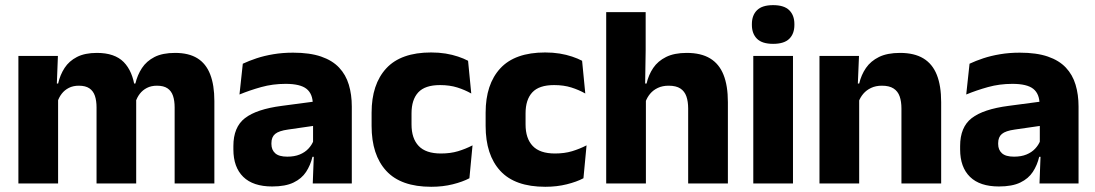

<svg xmlns="http://www.w3.org/2000/svg" viewBox="-20 -707 4221 740"><path d="M806.2 0H653.1V-293Q653.1 -318.8 646.8 -337.6Q640.5 -356.4 625.7 -366.5Q610.8 -376.7 585 -376.7Q562.8 -376.7 546.3 -368.2Q529.8 -359.8 518.9 -345.6Q507.9 -331.4 502.5 -313.5L487.8 -385H501.7Q509.6 -418 527.1 -444.7Q544.6 -471.4 575.5 -487.3Q606.5 -503.1 654.9 -503.1Q707.5 -503.1 740.8 -482.4Q774.1 -461.7 790.1 -420.4Q806.2 -379.2 806.2 -317.6ZM203.9 0H50.9V-491.4H203.2L198.1 -359.2L203.9 -354.2ZM504.9 0H352.1V-293Q352.1 -318.8 345.8 -337.6Q339.4 -356.4 324.6 -366.5Q309.7 -376.7 283.9 -376.7Q261.7 -376.7 245.2 -368.2Q228.7 -359.8 217.8 -345.6Q206.9 -331.4 201.4 -313.5L177.8 -385H204Q211.6 -418.5 228.9 -445.1Q246.1 -471.7 276.6 -487.4Q307.1 -503.1 353.6 -503.1Q422 -503.1 456.8 -467.8Q491.6 -432.4 500.3 -365.4Q501.8 -355.6 503.4 -341.2Q504.9 -326.7 504.9 -315.2Z M1335.9 0H1185.4L1190.1 -123L1186.6 -130.7V-284L1185.7 -303.9Q1185.7 -345.1 1161.5 -364.5Q1137.3 -383.8 1080.8 -383.8Q1031.3 -383.8 986.8 -371.4Q942.3 -359 903 -342.8L915.8 -461.4Q939.3 -472.5 968.7 -482.3Q998.2 -492.1 1033.6 -498Q1068.9 -504 1109.4 -504Q1174 -504 1217.6 -489Q1261.1 -474 1287 -446.4Q1313 -418.8 1324.4 -380.6Q1335.9 -342.5 1335.9 -296.4ZM1029 11.7Q955.4 11.7 917.5 -25.4Q879.5 -62.6 879.5 -131V-144.3Q879.5 -217.1 924.1 -251.7Q968.8 -286.3 1066.3 -299L1198.3 -316.5L1207.3 -224.6L1090.3 -207.7Q1054.8 -202.8 1040.5 -190.8Q1026.1 -178.8 1026.1 -155.4V-151.8Q1026.1 -129.5 1040.6 -116.4Q1055.1 -103.2 1087.1 -103.2Q1115 -103.2 1135.1 -111.5Q1155.3 -119.8 1168.4 -133.8Q1181.6 -147.7 1188.1 -164.4L1209.6 -102.7H1184.3Q1176.6 -70.3 1159.7 -44.5Q1142.8 -18.6 1111.4 -3.5Q1080.1 11.7 1029 11.7Z M1642.1 12.9Q1525.1 12.9 1468.7 -48.5Q1412.2 -109.9 1412.2 -221.7V-272.7Q1412.2 -382.2 1468.7 -443.5Q1525.2 -504.8 1641.7 -504.8Q1671.4 -504.8 1697.5 -500.6Q1723.6 -496.3 1745.5 -488.9Q1767.4 -481.6 1784 -472.8L1796.3 -346.6Q1772 -360.5 1742.6 -369.8Q1713.2 -379.1 1676 -379.1Q1618.1 -379.1 1592.1 -351Q1566.1 -323 1566.1 -270V-227.3Q1566.1 -173.4 1593.7 -144.4Q1621.2 -115.4 1679.5 -115.4Q1716.1 -115.4 1745.3 -124.2Q1774.5 -133 1801.2 -146.8L1789.2 -20Q1763.1 -6.2 1725 3.3Q1687 12.9 1642.1 12.9Z M2081.6 12.9Q1964.6 12.9 1908.2 -48.5Q1851.7 -109.9 1851.7 -221.7V-272.7Q1851.7 -382.2 1908.2 -443.5Q1964.7 -504.8 2081.2 -504.8Q2110.9 -504.8 2137 -500.6Q2163.1 -496.3 2185 -488.9Q2206.9 -481.6 2223.5 -472.8L2235.8 -346.6Q2211.5 -360.5 2182.1 -369.8Q2152.7 -379.1 2115.5 -379.1Q2057.6 -379.1 2031.6 -351Q2005.6 -323 2005.6 -270V-227.3Q2005.6 -173.4 2033.2 -144.4Q2060.7 -115.4 2119 -115.4Q2155.6 -115.4 2184.8 -124.2Q2214 -133 2240.7 -146.8L2228.7 -20Q2202.6 -6.2 2164.5 3.3Q2126.5 12.9 2081.6 12.9Z M2785.4 0H2632.3V-288.8Q2632.3 -315.9 2625.4 -335.6Q2618.4 -355.4 2602.1 -366Q2585.8 -376.7 2557 -376.7Q2533.4 -376.7 2515.4 -368.2Q2497.5 -359.8 2485.7 -345.6Q2473.9 -331.4 2467.6 -313.5L2436.6 -385H2471.9Q2479.7 -418.5 2497.6 -445.1Q2515.6 -471.7 2547.2 -487.4Q2578.8 -503.1 2626.9 -503.1Q2681.9 -503.1 2716.9 -481.9Q2751.9 -460.7 2768.6 -418.7Q2785.4 -376.6 2785.4 -313.3ZM2469.4 0H2316.4V-660.3H2468.5V-513.3L2466 -351.4L2469.4 -339.5Z M3036.3 0H2883.3V-491.4H3036.3ZM2959.8 -538Q2917.2 -538 2897.6 -557.6Q2877.9 -577.3 2877.9 -610.9V-614.3Q2877.9 -648 2897.6 -667.6Q2917.2 -687.2 2959.8 -687.2Q3002.1 -687.2 3021.9 -667.6Q3041.7 -648 3041.7 -614.3V-610.9Q3041.7 -576.8 3021.9 -557.4Q3002.1 -538 2959.8 -538Z M3607.4 0H3454.3V-288.8Q3454.3 -315.9 3447.4 -335.6Q3440.4 -355.4 3423.9 -366Q3407.4 -376.7 3379 -376.7Q3355.4 -376.7 3337.4 -368.2Q3319.4 -359.8 3307.3 -345.6Q3295.2 -331.4 3288.9 -313.5L3265.3 -385H3291.5Q3299.3 -418.5 3317.6 -445.1Q3335.9 -471.7 3367.8 -487.4Q3399.8 -503.1 3448.9 -503.1Q3503.9 -503.1 3538.9 -481.9Q3573.9 -460.7 3590.6 -418.7Q3607.4 -376.6 3607.4 -313.3ZM3291.4 0H3138.4V-491.4H3290.7L3285.6 -368.6L3291.4 -354.2Z M4136.9 0H3986.4L3991.1 -123L3987.6 -130.7V-284L3986.7 -303.9Q3986.7 -345.1 3962.5 -364.5Q3938.3 -383.8 3881.8 -383.8Q3832.3 -383.8 3787.8 -371.4Q3743.3 -359 3704 -342.8L3716.8 -461.4Q3740.3 -472.5 3769.7 -482.3Q3799.2 -492.1 3834.6 -498Q3869.9 -504 3910.4 -504Q3975 -504 4018.6 -489Q4062.1 -474 4088 -446.4Q4114 -418.8 4125.4 -380.6Q4136.9 -342.5 4136.9 -296.4ZM3830 11.7Q3756.4 11.7 3718.5 -25.4Q3680.5 -62.6 3680.5 -131V-144.3Q3680.5 -217.1 3725.1 -251.7Q3769.8 -286.3 3867.3 -299L3999.3 -316.5L4008.3 -224.6L3891.3 -207.7Q3855.8 -202.8 3841.5 -190.8Q3827.1 -178.8 3827.1 -155.4V-151.8Q3827.1 -129.5 3841.6 -116.4Q3856.1 -103.2 3888.1 -103.2Q3916 -103.2 3936.1 -111.5Q3956.3 -119.8 3969.4 -133.8Q3982.6 -147.7 3989.1 -164.4L4010.6 -102.7H3985.3Q3977.6 -70.3 3960.7 -44.5Q3943.8 -18.6 3912.4 -3.5Q3881.1 11.7 3830 11.7Z"/></svg>

Font: Anek Malayalam Medium
Style: Regular
Weight: 500
Designer: Maithili Shingre (Malayalam) & Yesha Goshar (Latin)
Foundry: Ek Type
Version: Version 1.003